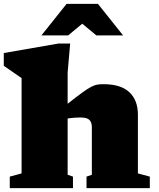

<svg xmlns="http://www.w3.org/2000/svg" viewBox="-22 -972 820 992"><path d="M355 0H28.5V-59.5L89.5 -76V-568.5L-2.5 -632V-698L279.5 -747H340.5L327.5 -597V-436Q374.5 -473 402.8 -493.5Q431 -514 448.8 -523.2Q466.5 -532.5 480.5 -534.8Q494.5 -537 512.5 -537Q602.5 -537 646.5 -495.5Q690.5 -454 690.5 -379.5V-76L752 -59.5V0H425V-59.5L452.5 -69V-315.5Q452.5 -339.5 440.2 -352.2Q428 -365 392.5 -365Q363 -365 327.5 -360V-69L355 -59.5ZM476 -789 403 -849.5 330 -789H192L322 -952H484L614 -789Z"/></svg>

Font: Newsreader Caption ExtraBold
Style: Regular
Weight: 800
Designer: Hugues Gentile
Foundry: Production Type
Version: Version 1.001